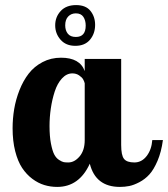

<svg xmlns="http://www.w3.org/2000/svg" viewBox="-20 -733 664 759"><path d="M314.9 -500H459V-160.2Q459 -119.1 470.2 -105Q481.4 -90.8 511.2 -90.8Q540 -90.8 559.6 -116Q579.1 -141.1 582 -179.2H624Q617.7 -132.3 602.8 -97.4Q587.9 -62.5 570.6 -43.5Q553.2 -24.4 530.8 -12.7Q508.3 -1 490.7 2.4Q473.1 5.9 454.1 5.9Q357.9 5.9 335 -85.9Q293 5.9 206.1 5.9Q179.7 5.9 155.3 -1.5Q130.9 -8.8 107.7 -26.1Q84.5 -43.5 67.4 -69.3Q50.3 -95.2 40 -135.5Q29.8 -175.8 29.8 -226.1Q29.8 -264.2 36.1 -302Q42.5 -339.8 57.1 -377Q71.8 -414.1 93.5 -442.1Q115.2 -470.2 148.2 -487.5Q181.2 -504.9 221.2 -504.9Q295.9 -504.9 314.9 -452.1ZM314.9 -179.2V-403.8Q313 -411.6 308.6 -419.4Q304.2 -427.2 292.7 -435.1Q281.2 -442.9 266.1 -442.9Q243.2 -442.9 224.9 -422.9Q206.5 -402.8 196.3 -371.1Q186 -339.4 180.9 -304.4Q175.8 -269.5 175.8 -234.9Q175.8 -194.3 181.4 -165.5Q187 -136.7 194.3 -122.6Q201.7 -108.4 213.4 -100.8Q225.1 -93.3 232.2 -92Q239.3 -90.8 250 -90.8Q274.4 -90.8 294.7 -114.7Q314.9 -138.7 314.9 -179.2ZM280.8 -712.9Q319.3 -712.9 337.6 -689.9Q356 -667 356 -634.8Q356 -600.1 335.7 -575.9Q315.4 -551.8 277.8 -551.8Q240.7 -551.8 219.5 -575.9Q198.2 -600.1 198.2 -632.8Q198.2 -666 220 -689.5Q241.7 -712.9 280.8 -712.9ZM318.8 -631.8Q318.8 -652.3 309.6 -666.3Q300.3 -680.2 279.8 -680.2Q261.7 -680.2 249.8 -668Q237.8 -655.8 237.8 -632.8Q237.8 -612.8 248 -599.9Q258.3 -586.9 279.8 -586.9Q318.8 -586.9 318.8 -631.8Z"/></svg>

Font: Lobster Two
Style: Bold
Weight: 700
Designer: Pablo Impallari
Foundry: Pablo Impallari. www.impallari.com
Version: Version 1.006